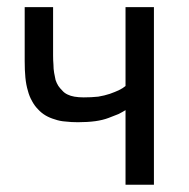

<svg xmlns="http://www.w3.org/2000/svg" viewBox="-20 -508 519 528"><path d="M47.9 -488.3Q47.9 -451.2 47.9 -339.8Q47.9 -314.5 49.8 -294.9Q51.8 -274.4 56.6 -258.8Q60.5 -243.2 68.4 -229.5Q75.2 -216.8 85 -207Q93.8 -197.3 105.5 -190.4Q117.2 -183.6 130.9 -179.7Q144.5 -174.8 160.2 -173.8Q175.8 -171.9 194.3 -171.9Q220.7 -171.9 242.2 -174.8Q262.7 -177.7 278.3 -183.6Q293.9 -189.5 305.7 -194.3Q317.4 -200.2 325.2 -205.1Q325.2 -136.7 325.2 0Q344.7 0 403.3 0Q403.3 -122.1 403.3 -488.3Q383.8 -488.3 325.2 -488.3Q325.2 -433.6 325.2 -271.5Q318.4 -265.6 306.6 -259.8Q295.9 -254.9 282.2 -250Q267.6 -245.1 250 -242.2Q231.4 -240.2 210 -240.2Q196.3 -240.2 184.6 -242.2Q173.8 -244.1 166 -248Q157.2 -252 151.4 -258.8Q145.5 -264.6 140.6 -271.5Q135.7 -279.3 132.8 -288.1Q130.9 -296.9 128.9 -307.6Q127 -318.4 127 -330.1Q126 -341.8 126 -355.5Q126 -399.4 126 -488.3Q124 -488.3 116.2 -488.3Q116.2 -488.3 115.2 -488.3Q115.2 -488.3 114.3 -488.3Q114.3 -488.3 113.3 -488.3Q113.3 -488.3 112.3 -488.3Q112.3 -488.3 111.3 -488.3Q110.4 -488.3 109.4 -488.3Q109.4 -488.3 108.4 -488.3Q108.4 -488.3 107.4 -488.3Q107.4 -488.3 106.4 -488.3Q106.4 -488.3 105.5 -488.3Q105.5 -488.3 104.5 -488.3Q104.5 -488.3 103.5 -488.3Q102.5 -488.3 101.6 -488.3Q101.6 -488.3 100.6 -488.3Q100.6 -488.3 99.6 -488.3Q99.6 -488.3 98.6 -488.3Q98.6 -488.3 97.7 -488.3Q97.7 -488.3 96.7 -488.3Q96.7 -488.3 95.7 -488.3Q94.7 -488.3 93.8 -488.3Q93.8 -488.3 92.8 -488.3Q92.8 -488.3 91.8 -488.3Q91.8 -488.3 90.8 -488.3Q90.8 -488.3 89.8 -488.3Q89.8 -488.3 88.9 -488.3Q88.9 -488.3 87.9 -488.3Q87.9 -488.3 86.9 -488.3Q86.9 -488.3 85 -488.3Q85 -488.3 84 -488.3Q84 -488.3 83 -488.3Q83 -488.3 82 -488.3Q82 -488.3 81.1 -488.3Q81.1 -488.3 80.1 -488.3Q80.1 -488.3 79.1 -488.3Q79.1 -488.3 78.1 -488.3Q78.1 -488.3 77.1 -488.3Q77.1 -488.3 76.2 -488.3Q76.2 -488.3 75.2 -488.3Q75.2 -488.3 74.2 -488.3Q74.2 -488.3 73.2 -488.3Q73.2 -488.3 72.3 -488.3Q72.3 -488.3 71.3 -488.3Q71.3 -488.3 70.3 -488.3Q70.3 -488.3 69.3 -488.3Q69.3 -488.3 68.4 -488.3Q68.4 -488.3 67.4 -488.3Q67.4 -488.3 67.4 -488.3Q67.4 -488.3 66.4 -488.3Q66.4 -488.3 65.4 -488.3Q65.4 -488.3 64.5 -488.3Q64.5 -488.3 63.5 -488.3Q63.5 -488.3 62.5 -488.3Q62.5 -488.3 61.5 -488.3Q60.5 -488.3 59.6 -488.3Q59.6 -488.3 58.6 -488.3Q58.6 -488.3 57.6 -488.3Q57.6 -488.3 56.6 -488.3Q56.6 -488.3 56.6 -488.3Q56.6 -488.3 55.7 -488.3Q55.7 -488.3 54.7 -488.3Q54.7 -488.3 52.7 -488.3Q52.7 -488.3 51.8 -488.3Q51.8 -488.3 50.8 -488.3Q50.8 -488.3 50.8 -488.3Q49.8 -488.3 48.8 -488.3Q48.8 -488.3 47.9 -488.3Q47.9 -488.3 47.9 -488.3Z"/></svg>

Font: Aptus Gothic JP
Style: Medium
Weight: 400
Designer: Fuminori Ogawa / Motoya
Version: Version 1